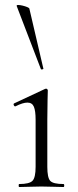

<svg xmlns="http://www.w3.org/2000/svg" viewBox="-20 -751 315 771"><path d="M57 0Q55 0 55 -6Q55 -12 57 -12Q98 -12 110.5 -25Q123 -38 123 -81V-270Q123 -306 116 -322.5Q109 -339 90 -339Q81 -339 69.5 -335.5Q58 -332 42 -324Q38 -323 35.5 -328.5Q33 -334 37 -336L161 -394Q164 -395 165 -395Q167 -395 169.5 -393Q172 -391 172 -388Q172 -381 171 -349.5Q170 -318 170 -271V-81Q170 -38 181.5 -25Q193 -12 235 -12Q238 -12 238 -6Q238 0 235 0Q218 0 195 -1Q172 -2 146 -2Q121 -2 98 -1Q75 0 57 0ZM47 -727Q46 -731 53 -731Q60 -731 70.5 -728.5Q81 -726 89.5 -722.5Q98 -719 98 -716L154 -476Q156 -474 150.5 -472.5Q145 -471 144 -474Z"/></svg>

Font: Cormorant Garamond Light
Style: Regular
Weight: 300
Designer: Christian Thalmann (Catharsis Fonts)
Foundry: Catharsis Fonts
Version: Version 4.001